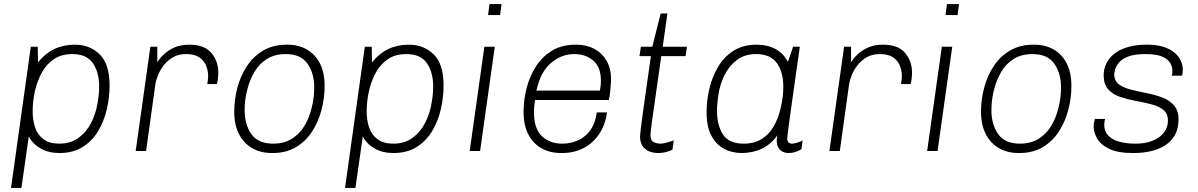

<svg xmlns="http://www.w3.org/2000/svg" viewBox="-20 -740 5873 941"><path d="M34 181 131 -511H165L166 -434Q201 -478 246 -499.5Q291 -521 347 -521Q420 -521 468.5 -473.5Q517 -426 517 -321Q517 -263 503.5 -204.5Q490 -146 461 -97.5Q432 -49 385 -19.5Q338 10 272 10Q218 10 179.5 -12Q141 -34 121 -71L85 181ZM270 -36Q326 -36 365 -64.5Q404 -93 427 -138.5Q450 -184 458 -234Q462 -256 464 -276.5Q466 -297 466 -316Q466 -385 435.5 -430Q405 -475 334 -475Q282 -475 245.5 -451Q209 -427 186.5 -387Q164 -347 152 -297Q146 -271 143 -245Q140 -219 140 -195Q140 -150 152.5 -114Q165 -78 194 -57Q223 -36 270 -36Z M645 0 717 -511H751V-435Q751 -435 760 -448Q769 -461 788 -478Q807 -495 836.5 -508Q866 -521 908 -521Q982 -521 1016 -480.5Q1050 -440 1050 -383Q1050 -367 1047 -347Q1044 -327 1043 -328H996Q999 -346 999.5 -354Q1000 -362 1000 -368Q1000 -393 990.5 -417.5Q981 -442 957.5 -458.5Q934 -475 892 -475Q855 -475 828 -459.5Q801 -444 782.5 -420Q764 -396 754 -370.5Q744 -345 741 -324L696 0Z M1312 10Q1258 10 1216.5 -13.5Q1175 -37 1151.5 -82.5Q1128 -128 1128 -192Q1128 -252 1143.5 -310.5Q1159 -369 1190.5 -416.5Q1222 -464 1270.5 -492.5Q1319 -521 1385 -521H1389Q1443 -521 1484 -497.5Q1525 -474 1548 -429Q1571 -384 1571 -319Q1571 -259 1555.5 -200.5Q1540 -142 1509 -94.5Q1478 -47 1430 -18.5Q1382 10 1316 10ZM1319 -36Q1372 -36 1410 -59.5Q1448 -83 1472 -123Q1496 -163 1507 -210Q1514 -236 1517 -261.5Q1520 -287 1520 -312Q1520 -381 1487 -428Q1454 -475 1380 -475Q1327 -475 1289 -451.5Q1251 -428 1227.5 -388.5Q1204 -349 1192 -301Q1185 -275 1182 -249.5Q1179 -224 1179 -199Q1179 -130 1212 -83Q1245 -36 1319 -36Z M1671 181 1768 -511H1802L1803 -434Q1838 -478 1883 -499.5Q1928 -521 1984 -521Q2057 -521 2105.5 -473.5Q2154 -426 2154 -321Q2154 -263 2140.5 -204.5Q2127 -146 2098 -97.5Q2069 -49 2022 -19.5Q1975 10 1909 10Q1855 10 1816.5 -12Q1778 -34 1758 -71L1722 181ZM1907 -36Q1963 -36 2002 -64.5Q2041 -93 2064 -138.5Q2087 -184 2095 -234Q2099 -256 2101 -276.5Q2103 -297 2103 -316Q2103 -385 2072.5 -430Q2042 -475 1971 -475Q1919 -475 1882.5 -451Q1846 -427 1823.5 -387Q1801 -347 1789 -297Q1783 -271 1780 -245Q1777 -219 1777 -195Q1777 -150 1789.5 -114Q1802 -78 1831 -57Q1860 -36 1907 -36Z M2282 0 2354 -511H2405L2333 0ZM2372 -666 2379 -720H2438L2431 -666Z M2730 10Q2675 10 2633.5 -13.5Q2592 -37 2569 -82Q2546 -127 2546 -191Q2546 -250 2561 -308.5Q2576 -367 2607 -415Q2638 -463 2686 -492Q2734 -521 2800 -521H2805Q2854 -521 2892 -501Q2930 -481 2952.5 -443Q2975 -405 2975 -351Q2975 -345 2973.5 -326.5Q2972 -308 2970 -286.5Q2968 -265 2964 -250H2602Q2599 -231 2598 -216.5Q2597 -202 2597 -190Q2597 -109 2636 -72.5Q2675 -36 2735 -36Q2778 -36 2814 -52.5Q2850 -69 2874 -103Q2898 -137 2905 -189H2955Q2946 -126 2915.5 -81.5Q2885 -37 2839 -13.5Q2793 10 2735 10ZM2609 -296H2920Q2924 -318 2924.5 -328.5Q2925 -339 2925 -346Q2925 -411 2887.5 -443Q2850 -475 2795 -475Q2731 -475 2679.5 -430.5Q2628 -386 2609 -296Z M3205 10Q3166 10 3141.5 -10.5Q3117 -31 3117 -71Q3117 -79 3121 -112.5Q3125 -146 3132.5 -199.5Q3140 -253 3149.5 -320.5Q3159 -388 3170 -465H3114L3121 -511H3177L3218 -674H3251L3228 -511H3347L3340 -465H3221Q3207 -364 3194.5 -279.5Q3182 -195 3175 -141.5Q3168 -88 3168 -79Q3168 -51 3183.5 -43.5Q3199 -36 3218 -36Q3229 -36 3249 -41.5Q3269 -47 3282 -52L3276 -7Q3267 -2 3255 2Q3243 6 3230.5 8Q3218 10 3205 10Z M3615 10Q3567 10 3528 -11Q3489 -32 3466 -76Q3443 -120 3443 -190Q3443 -248 3457 -306.5Q3471 -365 3500 -413.5Q3529 -462 3575.5 -491.5Q3622 -521 3688 -521Q3742 -521 3781 -499.5Q3820 -478 3839 -440H3843L3867 -511H3900Q3888 -425 3878 -355.5Q3868 -286 3860.5 -232.5Q3853 -179 3848 -142Q3843 -105 3840.5 -85Q3838 -65 3838 -61Q3838 -48 3844.5 -42Q3851 -36 3861 -36Q3872 -36 3886.5 -40.5Q3901 -45 3914 -52L3908 -9Q3894 0 3878 5Q3862 10 3845 10Q3825 10 3810 0Q3795 -10 3789.5 -29.5Q3784 -49 3790 -77Q3759 -33 3714 -11.5Q3669 10 3615 10ZM3625 -36Q3678 -36 3714.5 -59.5Q3751 -83 3773 -122.5Q3795 -162 3806 -210Q3813 -239 3816 -265Q3819 -291 3819 -315Q3819 -388 3787 -431.5Q3755 -475 3686 -475Q3630 -475 3592 -446.5Q3554 -418 3531.5 -373Q3509 -328 3501 -277Q3498 -256 3496 -236Q3494 -216 3494 -197Q3494 -127 3523 -81.5Q3552 -36 3625 -36Z M4045 0 4117 -511H4151V-435Q4151 -435 4160 -448Q4169 -461 4188 -478Q4207 -495 4236.5 -508Q4266 -521 4308 -521Q4382 -521 4416 -480.5Q4450 -440 4450 -383Q4450 -367 4447 -347Q4444 -327 4443 -328H4396Q4399 -346 4399.5 -354Q4400 -362 4400 -368Q4400 -393 4390.5 -417.5Q4381 -442 4357.5 -458.5Q4334 -475 4292 -475Q4255 -475 4228 -459.5Q4201 -444 4182.5 -420Q4164 -396 4154 -370.5Q4144 -345 4141 -324L4096 0Z M4524 0 4596 -511H4647L4575 0ZM4614 -666 4621 -720H4680L4673 -666Z M4972 10Q4918 10 4876.5 -13.5Q4835 -37 4811.5 -82.5Q4788 -128 4788 -192Q4788 -252 4803.5 -310.5Q4819 -369 4850.5 -416.5Q4882 -464 4930.5 -492.5Q4979 -521 5045 -521H5049Q5103 -521 5144 -497.5Q5185 -474 5208 -429Q5231 -384 5231 -319Q5231 -259 5215.5 -200.5Q5200 -142 5169 -94.5Q5138 -47 5090 -18.5Q5042 10 4976 10ZM4979 -36Q5032 -36 5070 -59.5Q5108 -83 5132 -123Q5156 -163 5167 -210Q5174 -236 5177 -261.5Q5180 -287 5180 -312Q5180 -381 5147 -428Q5114 -475 5040 -475Q4987 -475 4949 -451.5Q4911 -428 4887.5 -388.5Q4864 -349 4852 -301Q4845 -275 4842 -249.5Q4839 -224 4839 -199Q4839 -130 4872 -83Q4905 -36 4979 -36Z M5533 10Q5457 10 5415 -11Q5373 -32 5356.5 -62Q5340 -92 5340 -118Q5340 -128 5341.5 -137.5Q5343 -147 5346 -157H5396Q5394 -150 5393 -142.5Q5392 -135 5392 -128Q5392 -98 5410 -77.5Q5428 -57 5462.5 -46.5Q5497 -36 5544 -36Q5582 -36 5611.5 -44.5Q5641 -53 5661.5 -68Q5682 -83 5693 -104Q5704 -125 5704 -149Q5704 -184 5681 -202Q5658 -220 5622.5 -229Q5587 -238 5546.5 -245.5Q5506 -253 5470 -265Q5434 -277 5411.5 -302Q5389 -327 5389 -371Q5389 -401 5402 -428.5Q5415 -456 5441 -476.5Q5467 -497 5506.5 -509Q5546 -521 5598 -521H5603Q5650 -521 5683.5 -510Q5717 -499 5737.5 -481Q5758 -463 5767.5 -441.5Q5777 -420 5777 -399Q5777 -391 5776 -382.5Q5775 -374 5773 -369H5723Q5724 -373 5725 -379Q5726 -385 5726 -395Q5726 -410 5717 -428.5Q5708 -447 5679.5 -461Q5651 -475 5593 -475Q5539 -475 5508 -462.5Q5477 -450 5463 -432Q5449 -414 5445 -398Q5441 -382 5441 -376Q5441 -344 5463.5 -327Q5486 -310 5522 -301Q5558 -292 5598.5 -284Q5639 -276 5674.5 -263Q5710 -250 5733 -224.5Q5756 -199 5756 -155Q5756 -109 5738 -77.5Q5720 -46 5688.5 -26.5Q5657 -7 5618 1.5Q5579 10 5537 10Z"/></svg>

Font: Chivo Medium Thin
Style: Italic
Weight: 250
Italic angle: -8.05°
Version: Version 2.002